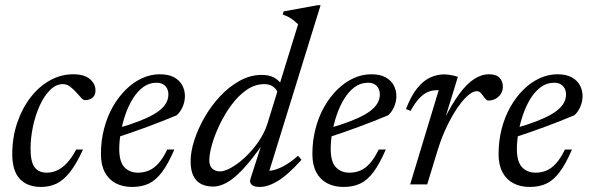

<svg xmlns="http://www.w3.org/2000/svg" viewBox="-20 -730 2336 760"><path d="M229 -397Q201.5 -397 178 -373.5Q154.5 -350 137.2 -312Q120 -274 110.5 -229Q101 -184 101 -141Q101 -89.5 117 -68Q133 -46.5 165 -46.5Q185.5 -46.5 205 -55Q224.5 -63.5 243.8 -83.5Q263 -103.5 281.5 -138H308.5Q282.5 -81 257 -48.8Q231.5 -16.5 203.8 -3.2Q176 10 142.5 10Q88 10 58.2 -22Q28.5 -54 28.5 -120Q28.5 -185.5 47.8 -242.8Q67 -300 100.2 -343.5Q133.5 -387 177.2 -411.5Q221 -436 269.5 -436Q314 -436 336 -416.8Q358 -397.5 358 -372.5Q358 -353 346.5 -343.5Q335 -334 317.5 -333.5Q310 -333 301 -343.2Q292 -353.5 281 -365.5Q270 -377.5 257.2 -387.2Q244.5 -397 229 -397Z M599.5 -402.5Q570 -402.5 546.5 -385Q523 -367.5 505.2 -338.5Q487.5 -309.5 475.8 -274.8Q464 -240 458 -205Q452 -170 452 -141Q452 -89.5 472.5 -68Q493 -46.5 526 -46.5Q548.5 -46.5 568.2 -54.5Q588 -62.5 606.2 -82.2Q624.5 -102 642 -138H670Q645.5 -81 621.2 -48.8Q597 -16.5 568.8 -3.2Q540.5 10 503 10Q465.5 10 437.8 -4.8Q410 -19.5 394.8 -48.5Q379.5 -77.5 379.5 -120Q379.5 -172.5 391.8 -220Q404 -267.5 426.2 -306.8Q448.5 -346 477.8 -375Q507 -404 541.5 -420Q576 -436 612.5 -436Q647.5 -436 669.5 -423.8Q691.5 -411.5 701.8 -391.8Q712 -372 712 -349.5Q712 -328 702.8 -306.8Q693.5 -285.5 679 -273.5Q650 -261.5 621 -250Q592 -238.5 562.8 -227.8Q533.5 -217 504.2 -206.8Q475 -196.5 445.5 -187L447 -223Q495 -236.5 529.5 -250Q564 -263.5 586.8 -276.5Q609.5 -289.5 622.5 -302.8Q635.5 -316 641 -329.2Q646.5 -342.5 646.5 -356Q646.5 -370 641 -380.2Q635.5 -390.5 625.2 -396.5Q615 -402.5 599.5 -402.5Z M1078.5 -365Q1074.5 -377 1061 -387Q1047.5 -397 1026 -397Q989 -397 956.2 -374.2Q923.5 -351.5 896.5 -315Q869.5 -278.5 849.8 -237.2Q830 -196 819.2 -158.2Q808.5 -120.5 808.5 -95.5Q808.5 -73.5 820.5 -62.5Q832.5 -51.5 851 -51.5Q865.5 -51.5 886 -61.5Q906.5 -71.5 929 -89.2Q951.5 -107 973.2 -131Q995 -155 1012.5 -183.8Q1030 -212.5 1039.5 -243.5L1160 -634Q1151 -642.5 1142.5 -649.2Q1134 -656 1123.8 -661.8Q1113.5 -667.5 1099 -672.5L1103 -685L1237.5 -709.5H1249L1040.5 -35.5L1032 -54.5Q1048.5 -52 1069.8 -58.5Q1091 -65 1114.2 -79.2Q1137.5 -93.5 1159.5 -113.5L1173.5 -97.5Q1119.5 -37.5 1080.2 -13.8Q1041 10 1007.5 10Q986 10 976.2 1Q966.5 -8 971.5 -22.5L1023.5 -183.5H1036.5Q998.5 -127.5 967.8 -90.2Q937 -53 911.8 -31.5Q886.5 -10 864.8 -0.8Q843 8.5 823.5 8.5Q796.5 8.5 776.5 -1.5Q756.5 -11.5 745.5 -33.8Q734.5 -56 734.5 -91.5Q734.5 -129.5 749.2 -175.2Q764 -221 790.2 -266.5Q816.5 -312 852 -349.8Q887.5 -387.5 929.2 -410.5Q971 -433.5 1016.5 -433.5Q1045.5 -433.5 1064.2 -423.2Q1083 -413 1098.5 -392.5Z M1436.5 -402.5Q1407 -402.5 1383.5 -385Q1360 -367.5 1342.2 -338.5Q1324.5 -309.5 1312.8 -274.8Q1301 -240 1295 -205Q1289 -170 1289 -141Q1289 -89.5 1309.5 -68Q1330 -46.5 1363 -46.5Q1385.5 -46.5 1405.2 -54.5Q1425 -62.5 1443.2 -82.2Q1461.5 -102 1479 -138H1507Q1482.5 -81 1458.2 -48.8Q1434 -16.5 1405.8 -3.2Q1377.5 10 1340 10Q1302.5 10 1274.8 -4.8Q1247 -19.5 1231.8 -48.5Q1216.5 -77.5 1216.5 -120Q1216.5 -172.5 1228.8 -220Q1241 -267.5 1263.2 -306.8Q1285.5 -346 1314.8 -375Q1344 -404 1378.5 -420Q1413 -436 1449.5 -436Q1484.5 -436 1506.5 -423.8Q1528.5 -411.5 1538.8 -391.8Q1549 -372 1549 -349.5Q1549 -328 1539.8 -306.8Q1530.5 -285.5 1516 -273.5Q1487 -261.5 1458 -250Q1429 -238.5 1399.8 -227.8Q1370.5 -217 1341.2 -206.8Q1312 -196.5 1282.5 -187L1284 -223Q1332 -236.5 1366.5 -250Q1401 -263.5 1423.8 -276.5Q1446.5 -289.5 1459.5 -302.8Q1472.5 -316 1478 -329.2Q1483.5 -342.5 1483.5 -356Q1483.5 -370 1478 -380.2Q1472.5 -390.5 1462.2 -396.5Q1452 -402.5 1436.5 -402.5Z M1716.5 -373Q1714.5 -373 1712.8 -373Q1711 -373 1709 -373Q1691 -373 1674 -366Q1657 -359 1640 -341.2Q1623 -323.5 1605 -291L1587 -298.5Q1607.5 -351.5 1631.8 -381.2Q1656 -411 1683 -423.2Q1710 -435.5 1737 -435.5Q1746.5 -435.5 1755.8 -434.2Q1765 -433 1774.2 -431Q1783.5 -429 1792.5 -426L1741 -258.5H1738.5Q1769.5 -319.5 1798.5 -358.8Q1827.5 -398 1856.5 -417Q1885.5 -436 1915.5 -436Q1944 -436 1957.2 -422.2Q1970.5 -408.5 1970.5 -387Q1970.5 -371 1962.5 -358.5Q1954.5 -346 1941.5 -339Q1928.5 -332 1913 -332Q1909 -332 1904.5 -335.8Q1900 -339.5 1893.5 -349Q1887 -359 1881 -364Q1875 -369 1867 -369Q1854.5 -369 1838.8 -357.2Q1823 -345.5 1806 -324.2Q1789 -303 1772 -273.8Q1755 -244.5 1739.5 -209.2Q1724 -174 1712 -134.5L1671 0H1603.5Z M2173.5 -402.5Q2144 -402.5 2120.5 -385Q2097 -367.5 2079.2 -338.5Q2061.5 -309.5 2049.8 -274.8Q2038 -240 2032 -205Q2026 -170 2026 -141Q2026 -89.5 2046.5 -68Q2067 -46.5 2100 -46.5Q2122.5 -46.5 2142.2 -54.5Q2162 -62.5 2180.2 -82.2Q2198.5 -102 2216 -138H2244Q2219.5 -81 2195.2 -48.8Q2171 -16.5 2142.8 -3.2Q2114.5 10 2077 10Q2039.5 10 2011.8 -4.8Q1984 -19.5 1968.8 -48.5Q1953.5 -77.5 1953.5 -120Q1953.5 -172.5 1965.8 -220Q1978 -267.5 2000.2 -306.8Q2022.5 -346 2051.8 -375Q2081 -404 2115.5 -420Q2150 -436 2186.5 -436Q2221.5 -436 2243.5 -423.8Q2265.5 -411.5 2275.8 -391.8Q2286 -372 2286 -349.5Q2286 -328 2276.8 -306.8Q2267.5 -285.5 2253 -273.5Q2224 -261.5 2195 -250Q2166 -238.5 2136.8 -227.8Q2107.5 -217 2078.2 -206.8Q2049 -196.5 2019.5 -187L2021 -223Q2069 -236.5 2103.5 -250Q2138 -263.5 2160.8 -276.5Q2183.5 -289.5 2196.5 -302.8Q2209.5 -316 2215 -329.2Q2220.5 -342.5 2220.5 -356Q2220.5 -370 2215 -380.2Q2209.5 -390.5 2199.2 -396.5Q2189 -402.5 2173.5 -402.5Z"/></svg>

Font: Newsreader 18pt
Style: Italic
Weight: 400
Italic angle: -17°
Version: Version 1.003